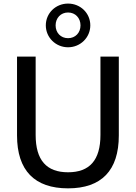

<svg xmlns="http://www.w3.org/2000/svg" viewBox="-20 -1032 752 1062"><path d="M356.4 9.8C541 9.8 637.2 -88.9 637.2 -282.7V-718.8H535.6V-285.6C535.6 -146 475.6 -79.1 356.4 -79.1C237.3 -79.1 177.2 -146 177.2 -285.6V-718.8H74.2V-282.7C74.2 -88.9 171.4 9.8 356.4 9.8ZM356.4 -770.5C424.8 -770.5 479.5 -824.7 479.5 -891.6C479.5 -959.5 424.8 -1012.2 356.4 -1012.2C288.1 -1012.2 233.4 -959.5 233.4 -891.6C233.4 -824.7 288.1 -770.5 356.4 -770.5ZM356.4 -820.8C315.9 -820.8 287.6 -851.1 287.6 -891.6C287.6 -932.1 315.9 -962.9 356.4 -962.9C397 -962.9 425.3 -932.1 425.3 -891.6C425.3 -851.1 397 -820.8 356.4 -820.8Z"/></svg>

Font: Winston
Style: Regular
Weight: 400
Designer: Vernon Adams, Kim Jin-seong, David Berlow, Cristiano Sobral
Foundry: The Winston Project Authors
Version: Version 3.004